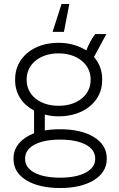

<svg xmlns="http://www.w3.org/2000/svg" viewBox="-20 -741 595 964"><path d="M328 -721H289L244 -581H301ZM56 -337C56 -271 92 -217 151 -186V-72C89 -48 48 -4 48 52V60C48 148 144 203 279 203H285C419 203 516 147 516 59V52C516 -37 419 -92 285 -92H279C253 -92 227 -90 205 -86V-166C226 -160 248 -157 272 -157H276C401 -157 493 -232 493 -337V-345C493 -387 478 -425 452 -455L514 -570H458C438 -543 425 -517 413 -488C377 -511 329 -526 276 -526H272C147 -526 56 -450 56 -345ZM114 -344C114 -419 181 -473 273 -473H275C368 -473 435 -418 435 -344V-338C435 -264 368 -210 277 -210H272C181 -210 114 -263 114 -338ZM106 54C106 -5 176 -40 280 -40H284C388 -40 458 -5 458 54V58C458 115 388 151 284 151H280C175 151 106 116 106 58Z"/></svg>

Font: Fixel Display Light
Style: Regular
Weight: 300
Designer: AlfaBravo + MacPaw
Foundry: Kyrylo Tkachov, Marchela Mozhyna, Serhii Makarenko, Maria Weinstein, Zakhar Kryvoshyya
Version: Version 1.211